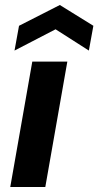

<svg xmlns="http://www.w3.org/2000/svg" viewBox="-20 -747 393 767"><path d="M21 0 109 -501H249L161 0ZM38 -545 56 -644 219 -727 353 -644 335 -545 202 -630Z"/></svg>

Font: DM Sans 18pt ExtraBold
Style: Italic
Weight: 800
Italic angle: -10°
Designer: Colophon Foundry, Jonny Pinhorn
Foundry: Colophon Foundry
Version: Version 4.004;gftools[0.9.30]